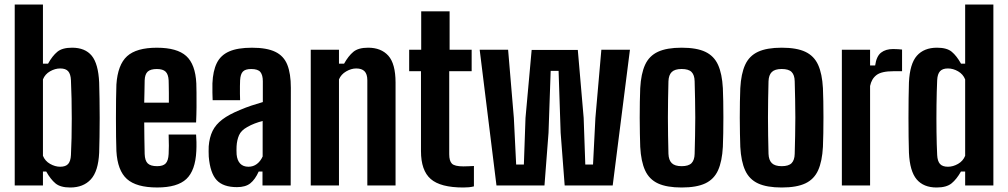

<svg xmlns="http://www.w3.org/2000/svg" viewBox="-20 -820 4458 849"><path d="M290.5 9.1Q247.3 9.1 225.4 -9Q203.6 -27.2 184.4 -61.5H169.9V0H45.1V-800H169.9V-538.5H192.5Q211.6 -572.9 233.5 -591Q255.3 -609.1 298.6 -609.1Q356.4 -609.1 385.6 -573.6Q414.7 -538.1 418.5 -455.2Q419.5 -424.5 420.1 -383.5Q420.8 -342.5 420.8 -298.7Q420.8 -254.9 420.1 -214.6Q419.5 -174.2 418.5 -144.9Q414.7 -62.6 381.5 -26.7Q348.4 9.1 290.5 9.1ZM246.1 -82.7Q270.6 -82.7 281.5 -95.2Q292.4 -107.7 293.7 -134.4Q295.5 -168.4 296.4 -209.7Q297.3 -250.9 297.3 -295.5Q297.3 -340 296.4 -383.7Q295.5 -427.4 293.7 -465.6Q292.4 -492.5 281.5 -504.9Q270.6 -517.3 246.1 -517.3Q223.6 -517.3 201.4 -504.7Q179.2 -492.1 169.9 -468.9V-131.1Q179.2 -108 201.4 -95.4Q223.6 -82.7 246.1 -82.7Z M675 9Q583 9 541.2 -28.5Q499.5 -66 494.7 -152Q493.7 -176.1 493.2 -214.8Q492.7 -253.6 492.7 -297.5Q492.7 -341.3 493.2 -381.1Q493.7 -420.9 494.7 -446.3Q500.6 -534 542 -571.5Q583.4 -609 673.6 -609Q763.1 -609 803.5 -572.3Q844 -535.6 848.1 -451.2Q848.6 -438.8 848.9 -410.4Q849.2 -382 849 -346.8Q848.7 -311.5 847.1 -278.4H617.7Q617.7 -243.6 618.4 -208.7Q619.2 -173.8 619.7 -139.1Q620.7 -109.4 633.4 -97.3Q646.1 -85.2 674.8 -85.2Q701.1 -85.2 712.6 -97.3Q724.2 -109.4 725.7 -139.1Q726.7 -153 726.7 -175.4Q726.7 -197.8 725.7 -225H847.1Q848.2 -214.7 848.7 -192.1Q849.1 -169.5 848.1 -152Q844 -66 804.1 -28.5Q764.2 9 675 9ZM617.7 -365.9H726.7Q726.8 -388 726.7 -408.4Q726.5 -428.9 726.2 -444Q725.9 -459 725.7 -464.9Q724.2 -491.6 712.2 -503.2Q700.2 -514.8 673.6 -514.8Q645.4 -514.8 633 -503.2Q620.7 -491.6 619.7 -464.9Q619.2 -439.4 618.8 -414.9Q618.4 -390.4 617.7 -365.9Z M1028 7.5Q966.9 7.5 938.1 -23.6Q909.3 -54.7 903.1 -127.2Q902.6 -137.4 902.5 -150.4Q902.4 -163.4 902.9 -173.3Q906 -212.5 920 -241.1Q934.1 -269.7 963.4 -291.9Q992.6 -314 1041.6 -334Q1066.9 -344.8 1091.4 -353Q1116 -361.1 1142.2 -368.7V-460.9Q1142.2 -487.6 1131.6 -501.2Q1121 -514.8 1090.6 -514.8Q1064.9 -514.8 1054.1 -503.6Q1043.2 -492.4 1041.7 -464.9Q1041.2 -456.5 1041 -439.6Q1040.7 -422.7 1041 -405.2Q1041.2 -387.7 1041.7 -377H920.3Q919.8 -386.8 919.3 -410.2Q918.8 -433.6 919.3 -451.2Q921.5 -506.3 938.7 -541.2Q955.9 -576.1 993.4 -592.5Q1030.9 -609 1094.1 -609Q1159.9 -609 1197.4 -590.8Q1234.9 -572.7 1250.5 -533.6Q1266.1 -494.5 1266.1 -431.9L1265.4 0H1140.7V-61.6H1124Q1108.2 -26.5 1087 -9.5Q1065.8 7.5 1028 7.5ZM1078.6 -82.7Q1099.9 -82.7 1115.9 -94.9Q1131.9 -107 1141.4 -128.1V-285.1Q1123.7 -280.5 1106.5 -274Q1089.3 -267.5 1073.1 -258.1Q1046.3 -243.4 1036.9 -221.9Q1027.6 -200.4 1026.1 -173.3Q1025.7 -163.9 1025.7 -154.9Q1025.8 -145.9 1026.3 -136.9Q1028.8 -110.6 1042.1 -96.6Q1055.3 -82.7 1078.6 -82.7Z M1354.1 0V-600H1478.9V-538.5H1501.5Q1520.4 -572.4 1542.5 -590.8Q1564.7 -609.1 1607.6 -609.1Q1665.4 -609.1 1697.2 -573.6Q1728.9 -538.1 1729.1 -455.2V0H1604.3V-465.6Q1604.1 -492.5 1591.9 -504.9Q1579.7 -517.3 1555.1 -517.3Q1533.3 -517.3 1510.8 -504.3Q1488.2 -491.3 1478.9 -468.9V0Z M2028.6 9.1Q1927.6 9.1 1884.6 -28.5Q1841.5 -66 1841.5 -152V-505.1H1789.3V-600H1842.5V-770H1968.1V-600H2065.6V-505.1H1966.4V-138.2Q1966.4 -108.5 1978.3 -96.4Q1990.2 -84.3 2029 -84.3Q2041.3 -84.3 2051.8 -84.9Q2062.4 -85.5 2075.6 -86V4.1Q2065.4 6.8 2053.5 8Q2041.6 9.1 2028.6 9.1Z M2175.3 0 2101.1 -600H2226.8L2252.2 -298.5L2262.4 -92.6H2296.5L2303.7 -298.5L2330.9 -599.1H2535L2560.9 -298.5L2568.1 -92.6H2602.3L2612.8 -298.5L2639.1 -600H2765.5L2689.3 0H2476.9L2459.1 -232.8L2450 -506.5H2415L2405.5 -232.8L2387.6 0Z M2994.1 9.1Q2928.8 9.1 2889.8 -8.8Q2850.8 -26.8 2832.7 -66.3Q2814.5 -105.8 2811 -170.5Q2810.2 -194.6 2809.5 -228.2Q2808.7 -261.8 2808.7 -298.8Q2808.7 -335.8 2809.3 -370.3Q2809.9 -404.8 2811 -430.2Q2814.5 -494.2 2832.5 -533.5Q2850.5 -572.9 2889.4 -591Q2928.4 -609.1 2994.1 -609.1Q3060.4 -609.1 3098.9 -590.8Q3137.4 -572.5 3155.2 -533.1Q3173 -493.8 3176.4 -430.2Q3177.5 -406 3178.1 -372.3Q3178.7 -338.5 3178.7 -301.5Q3178.7 -264.6 3178.1 -230.4Q3177.5 -196.2 3176.4 -170.5Q3173 -106.7 3155.2 -67.1Q3137.4 -27.5 3098.9 -9.2Q3060.4 9.1 2994.1 9.1ZM2994.1 -85.2Q3024.8 -85.2 3037.9 -98.6Q3051 -112.1 3051.6 -139.8Q3052.7 -180 3053.5 -220Q3054.4 -260.1 3054.4 -300.4Q3054.4 -340.7 3053.5 -380.7Q3052.7 -420.7 3051.6 -460.8Q3051 -488.3 3038 -501.6Q3025.1 -514.9 2994.1 -514.9Q2964 -514.9 2950.4 -501.6Q2936.8 -488.3 2935.8 -460.8Q2934.7 -420.7 2934.1 -380.5Q2933.4 -340.3 2933.4 -300.1Q2933.4 -259.9 2934.1 -219.7Q2934.7 -179.5 2935.8 -139.8Q2936.8 -112.1 2950.5 -98.6Q2964.2 -85.2 2994.1 -85.2Z M3436.6 9.1Q3371.3 9.1 3332.3 -8.8Q3293.3 -26.8 3275.2 -66.3Q3257 -105.8 3253.5 -170.5Q3252.7 -194.6 3252 -228.2Q3251.2 -261.8 3251.2 -298.8Q3251.2 -335.8 3251.8 -370.3Q3252.4 -404.8 3253.5 -430.2Q3257 -494.2 3275 -533.5Q3293 -572.9 3331.9 -591Q3370.9 -609.1 3436.6 -609.1Q3502.9 -609.1 3541.4 -590.8Q3579.9 -572.5 3597.7 -533.1Q3615.5 -493.8 3618.9 -430.2Q3620 -406 3620.6 -372.3Q3621.2 -338.5 3621.2 -301.5Q3621.2 -264.6 3620.6 -230.4Q3620 -196.2 3618.9 -170.5Q3615.5 -106.7 3597.7 -67.1Q3579.9 -27.5 3541.4 -9.2Q3502.9 9.1 3436.6 9.1ZM3436.6 -85.2Q3467.3 -85.2 3480.4 -98.6Q3493.5 -112.1 3494.1 -139.8Q3495.2 -180 3496 -220Q3496.9 -260.1 3496.9 -300.4Q3496.9 -340.7 3496 -380.7Q3495.2 -420.7 3494.1 -460.8Q3493.5 -488.3 3480.5 -501.6Q3467.6 -514.9 3436.6 -514.9Q3406.5 -514.9 3392.9 -501.6Q3379.3 -488.3 3378.3 -460.8Q3377.2 -420.7 3376.6 -380.5Q3375.9 -340.3 3375.9 -300.1Q3375.9 -259.9 3376.6 -219.7Q3377.2 -179.5 3378.3 -139.8Q3379.3 -112.1 3393 -98.6Q3406.7 -85.2 3436.6 -85.2Z M3702.6 0V-600H3827.4V-530.4H3849.8Q3855.5 -571.4 3876 -587.3Q3896.5 -603.2 3929.3 -603.2Q3940.9 -603.2 3951.8 -602.4Q3962.8 -601.6 3968.8 -600.9V-505.1H3930.9Q3878 -505.1 3855.9 -488.2Q3833.7 -471.3 3827.4 -439.8V0Z M4121.6 9.1Q4064 9.1 4033.5 -26.7Q4003 -62.6 3999.2 -144.9Q3998.2 -174.2 3997.7 -214.6Q3997.2 -254.9 3997.2 -298.7Q3997.2 -342.5 3997.7 -383.5Q3998.2 -424.5 3999.2 -455.2Q4003 -538.1 4034.4 -573.6Q4065.9 -609.1 4123.4 -609.1Q4167 -609.1 4188.6 -591Q4210.3 -572.9 4229.5 -538.5H4247.8V-800H4372.6V0H4247.8V-61.5H4229.2Q4210.2 -27.6 4187.7 -9.2Q4165.2 9.1 4121.6 9.1ZM4171.6 -82.7Q4194.4 -82.7 4216.5 -95.4Q4238.5 -108 4247.8 -131.1V-468.9Q4238.5 -492.1 4216.5 -504.7Q4194.6 -517.3 4171.7 -517.3Q4147.7 -517.3 4136.6 -504.9Q4125.4 -492.5 4124.1 -465.6Q4121.8 -414.6 4121.1 -354.9Q4120.4 -295.2 4121.1 -237.4Q4121.8 -179.6 4124.1 -134.4Q4125.4 -107.7 4136.4 -95.2Q4147.4 -82.7 4171.6 -82.7Z"/></svg>

Font: Big Shoulders Thin
Style: Regular
Weight: 100
Designer: Patric King
Foundry: XO Type Co
Version: Version 2.002